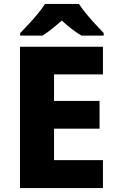

<svg xmlns="http://www.w3.org/2000/svg" viewBox="-20 -950 590 970"><path d="M500 0H81V-714H500V-574H253V-440H483V-300H253V-141H500ZM379 -930Q394 -907 416.5 -879.5Q439 -852 463 -826.5Q487 -801 504 -783V-770H392Q366 -785 342 -804Q318 -823 292 -846Q266 -823 243.5 -805Q221 -787 195 -770H82V-783Q101 -802 124.5 -827.5Q148 -853 170.5 -880Q193 -907 207 -930Z"/></svg>

Font: Noto Sans Syriac Eastern ExtraBold
Style: Regular
Weight: 800
Designer: Patrick Giasson and the Monotype Design Team
Foundry: Monotype Imaging Inc.
Version: Version 3.001